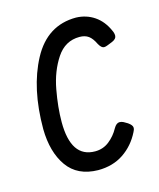

<svg xmlns="http://www.w3.org/2000/svg" viewBox="-79 -509 479 578"><g transform="rotate(-15 161.0 -220.5)"><path d="M157 10Q93 9 61.5 -35.5Q30 -80 29 -152Q29 -279 75 -365Q121 -451 211 -451Q243 -450 268 -433Q293 -416 307 -384Q311 -376 311 -368Q311 -358 297 -352L282 -346Q275 -343 270 -343Q262 -343 254 -357Q245 -376 234 -384Q223 -392 206 -392Q161 -392 134.5 -352Q108 -312 98 -258Q88 -204 88 -158Q88 -47 163 -47Q188 -47 207 -62Q226 -77 238 -99Q246 -113 256 -113Q262 -113 268 -110L280 -103Q293 -94 293 -86Q293 -80 289 -73Q270 -35 236.5 -12.5Q203 10 157 10Z"/></g></svg>

Font: Farsan
Style: Regular
Weight: 400
Version: Version 1.001g;PS 1.001;hotconv 1.0.86;makeotf.lib2.5.63406 